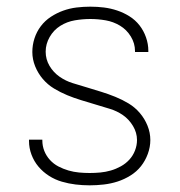

<svg xmlns="http://www.w3.org/2000/svg" viewBox="-20 -548 540 576"><path d="M249 8Q228 8 207 5.5Q186 3 165.5 -3Q145 -9 127 -20.5Q109 -32 95.5 -48Q82 -64 74.5 -84Q67 -104 67 -125Q67 -126 67 -127Q67 -128 67 -129H107Q107 -128 107 -127.5Q107 -127 107 -127Q107 -110 113 -95Q119 -80 130 -68Q141 -56 155.5 -48.5Q170 -41 185.5 -36.5Q201 -32 217 -30.5Q233 -29 249 -29Q265 -29 281 -30.5Q297 -32 312.5 -36.5Q328 -41 342.5 -49Q357 -57 368 -69Q379 -81 385 -96.5Q391 -112 391 -128Q391 -150 379 -170Q367 -190 349 -202.5Q331 -215 309.5 -221.5Q288 -228 266.5 -234.5Q245 -241 223.5 -247.5Q202 -254 181.5 -262.5Q161 -271 142 -282.5Q123 -294 108.5 -311Q94 -328 85.5 -349Q77 -370 77 -392Q77 -413 83.5 -433Q90 -453 102.5 -469.5Q115 -486 132.5 -497.5Q150 -509 169.5 -516Q189 -523 209.5 -525.5Q230 -528 251 -528Q272 -528 292 -525.5Q312 -523 331.5 -516.5Q351 -510 368.5 -499Q386 -488 398.5 -472Q411 -456 418 -436Q425 -416 425 -396Q425 -395 425 -394Q425 -393 425 -392H385Q385 -393 385 -393.5Q385 -394 385 -395Q385 -418 372.5 -438.5Q360 -459 340 -471Q320 -483 297 -487Q274 -491 251 -491Q228 -491 204.5 -487Q181 -483 161 -470.5Q141 -458 129 -437Q117 -416 117 -393Q117 -370 128.5 -350.5Q140 -331 158.5 -318Q177 -305 198.5 -298.5Q220 -292 241.5 -285.5Q263 -279 284 -272.5Q305 -266 326 -257.5Q347 -249 366 -237.5Q385 -226 399.5 -209Q414 -192 422.5 -171Q431 -150 431 -128Q431 -107 423.5 -86.5Q416 -66 403 -49.5Q390 -33 371.5 -21.5Q353 -10 333 -3.5Q313 3 291.5 5.5Q270 8 249 8Z"/></svg>

Font: Zed Sans Extralight
Style: Regular
Weight: 200
Designer: Belleve Invis
Foundry: Belleve Invis
Version: Version 1.0.0; ttfautohint (v1.8.4)